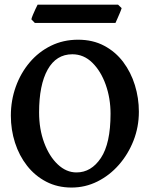

<svg xmlns="http://www.w3.org/2000/svg" viewBox="-20 -803 662 837"><path d="M292 14.6Q230.5 14.6 181.4 -11Q132.3 -36.6 97.9 -80.6Q63.5 -124.5 45.4 -180.9Q27.3 -237.3 27.3 -298.8Q27.3 -365.2 48.8 -425Q70.3 -484.9 109.4 -531Q148.4 -577.1 202.1 -603.5Q255.9 -629.9 320.3 -629.9Q384.8 -629.9 434.3 -603.5Q483.9 -577.1 517.3 -532.5Q550.8 -487.8 568.1 -431.6Q585.4 -375.5 585.4 -315.9Q585.4 -249.5 562 -189.9Q538.6 -130.4 498 -84.2Q457.5 -38.1 404.5 -11.7Q351.6 14.6 292 14.6ZM313.5 -51.3Q377.9 -51.3 419.9 -114.5Q461.9 -177.7 461.9 -307.1Q461.9 -374.5 440.9 -433.6Q419.9 -492.7 382.6 -529.5Q345.2 -566.4 295.4 -566.4Q225.1 -566.4 187.7 -499.5Q150.4 -432.6 150.4 -313Q150.4 -240.2 172.6 -180.7Q194.8 -121.1 231.9 -86.2Q269 -51.3 313.5 -51.3ZM510.3 -767.6Q508.3 -760.3 502.7 -747.1Q497.1 -733.9 491.5 -721.2Q485.8 -708.5 483.4 -703.1H131.8L116.7 -718.8Q118.2 -725.6 123.5 -738.5Q128.9 -751.5 134.8 -763.9Q140.6 -776.4 144 -782.7H494.6Z"/></svg>

Font: Gentium Plus
Style: Bold
Weight: 700
Designer: Victor Gaultney, Annie Olsen, Iska Routamaa, Becca Hirsbrunner
Foundry: SIL International
Version: Version 6.101